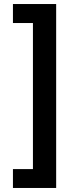

<svg xmlns="http://www.w3.org/2000/svg" viewBox="-20 -788 380 948"><path d="M43.9 140.1V46.9H142.6V-674.3H43.9V-768.1H257.3V140.1Z"/></svg>

Font: Inter Cardless Tabular Medium
Style: Regular
Weight: 500
Designer: Rasmus Andersson
Foundry: rsms
Version: Version 4.000;git-4fc901f